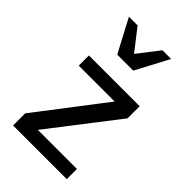

<svg xmlns="http://www.w3.org/2000/svg" viewBox="-232 -851 931 931"><g transform="rotate(45 233.5 -385.0)"><path d="M418 0H49.8V-83L315.9 -430.2H69.8V-500H418V-417L149.9 -69.8H418ZM363.8 -770 273.9 -600.1H164.1L74.2 -770H133.8L219.2 -660.2L304.2 -770Z"/></g></svg>

Font: Perun
Style: Regular
Weight: 400
Version: Version 1.0000